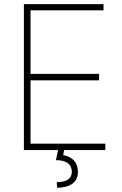

<svg xmlns="http://www.w3.org/2000/svg" viewBox="-20 -727 589 930"><path d="M95.7 -707H481.4V-676.8H127.9V-369.1H460V-337.9H127.9V-31.2H490.2V0H290.5L286.1 24.4Q320.3 30.3 338.9 51.3Q357.4 72.3 357.4 105.5Q357.4 142.6 331.8 161.9Q306.2 181.2 256.8 182.6L254.9 155.3Q292.5 154.8 309.8 142.6Q327.1 130.4 328.1 105.5Q326.7 48.8 251 48.8L261.2 0H95.7Z"/></svg>

Font: Pretendard Std Thin
Style: Regular
Weight: 100
Designer: Base glyphs from Inter by Rasmus Andersson; Hangeul glyphs from Noto Sans CJK(Source Han Sans) by Jang Soo-young and Kan
Foundry: Kil Hyung-jin
Version: Version 1.309